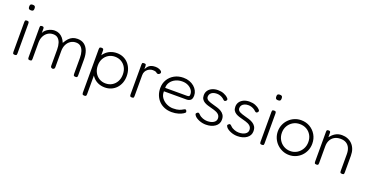

<svg xmlns="http://www.w3.org/2000/svg" viewBox="-34 -1501 4833 2516"><g transform="rotate(20 2382.5 -242.5)"><path d="M107 11Q97 11 90.5 8Q84 5 81.5 -1.5Q79 -8 79 -19V-437Q79 -448 81.5 -454.5Q84 -461 90.5 -463.5Q97 -466 108 -466Q119 -466 125 -463Q131 -460 133.5 -453.5Q136 -447 136 -435V-18Q136 -7 133.5 -0.5Q131 6 124.5 8.5Q118 11 107 11ZM107 -610Q93 -610 85 -614Q77 -618 73.5 -627Q70 -636 70 -650Q70 -664 73.5 -672Q77 -680 85.5 -683.5Q94 -687 108 -687Q122 -687 130 -683Q138 -679 141.5 -670.5Q145 -662 145 -647Q145 -634 141.5 -625.5Q138 -617 130 -613.5Q122 -610 107 -610Z M317 10Q307 10 301 7Q295 4 292.5 -2.5Q290 -9 290 -20V-440Q290 -450 292.5 -455.5Q295 -461 301.5 -463.5Q308 -466 318 -466Q332 -466 338 -460Q344 -454 344 -440V-380Q353 -401 369.5 -417Q386 -433 407 -444.5Q428 -456 450.5 -462Q473 -468 494 -468Q530 -468 558.5 -454Q587 -440 609 -414.5Q631 -389 646 -352Q669 -392 692.5 -417.5Q716 -443 745.5 -455.5Q775 -468 812 -468Q869 -468 906.5 -440Q944 -412 963 -362Q982 -312 982 -244V-19Q982 -8 979.5 -1.5Q977 5 971 7.5Q965 10 954 10Q943 10 936.5 7Q930 4 927.5 -2.5Q925 -9 925 -20V-245Q925 -296 912.5 -334.5Q900 -373 875 -394.5Q850 -416 810 -416Q768 -416 735 -394.5Q702 -373 683 -334.5Q664 -296 664 -245V-18Q664 -5 657.5 2.5Q651 10 641.5 11.5Q632 13 624 9Q618 7 614 3.5Q610 0 608.5 -6Q607 -12 607 -20V-245Q607 -296 594.5 -334.5Q582 -373 557 -394.5Q532 -416 492 -416Q450 -416 417 -394.5Q384 -373 365 -334.5Q346 -296 346 -245V-19Q346 -8 343.5 -1.5Q341 5 334.5 7.5Q328 10 317 10Z M1362 9Q1313 9 1272 -8Q1231 -25 1201 -57Q1171 -89 1154.5 -133Q1138 -177 1138 -231Q1138 -285 1154.5 -328.5Q1171 -372 1201 -403.5Q1231 -435 1272 -452Q1313 -469 1362 -469Q1409 -469 1449 -452Q1489 -435 1519 -403Q1549 -371 1566 -326.5Q1583 -282 1583 -228Q1583 -175 1566 -131.5Q1549 -88 1519 -56.5Q1489 -25 1449 -8Q1409 9 1362 9ZM1147 202Q1136 202 1129.5 199Q1123 196 1120 189.5Q1117 183 1117 172V-435Q1117 -447 1119.5 -453.5Q1122 -460 1128.5 -463Q1135 -466 1146 -466Q1163 -466 1169.5 -459.5Q1176 -453 1176 -436V171Q1176 182 1173.5 189Q1171 196 1164.5 199Q1158 202 1147 202ZM1353 -44Q1403 -44 1442.5 -67.5Q1482 -91 1505 -133.5Q1528 -176 1528 -231Q1528 -287 1505 -328.5Q1482 -370 1442.5 -393Q1403 -416 1353 -416Q1304 -416 1264.5 -392.5Q1225 -369 1202 -327.5Q1179 -286 1179 -231Q1179 -176 1202 -133.5Q1225 -91 1264.5 -67.5Q1304 -44 1353 -44Z M1739 11Q1729 11 1723 8Q1717 5 1714.5 -2Q1712 -9 1712 -20V-437Q1712 -449 1714.5 -455.5Q1717 -462 1723 -464Q1729 -466 1740 -466Q1750 -466 1756.5 -464Q1763 -462 1766 -455.5Q1769 -449 1769 -437V-395Q1779 -412 1789 -426Q1799 -440 1813 -450.5Q1827 -461 1847.5 -467Q1868 -473 1899 -473Q1915 -473 1928.5 -470Q1942 -467 1953.5 -462Q1965 -457 1973 -451Q1981 -445 1985 -439Q1989 -433 1989 -427Q1989 -414 1978 -405Q1967 -396 1958 -396Q1947 -396 1941.5 -399.5Q1936 -403 1930 -408Q1924 -413 1912 -416.5Q1900 -420 1875 -420Q1860 -420 1842 -413.5Q1824 -407 1807.5 -394Q1791 -381 1780 -360Q1769 -339 1769 -310V-18Q1769 -7 1766.5 -0.5Q1764 6 1757.5 8.5Q1751 11 1739 11Z M2296 13Q2241 13 2195.5 -5Q2150 -23 2117.5 -56Q2085 -89 2067 -134Q2049 -179 2049 -234Q2049 -299 2080 -351Q2111 -403 2166 -433.5Q2221 -464 2292 -464Q2338 -464 2376 -450Q2414 -436 2442 -412Q2470 -388 2485.5 -357Q2501 -326 2501 -293Q2501 -244 2478.5 -226.5Q2456 -209 2424 -209H2109Q2107 -156 2135.5 -118Q2164 -80 2207.5 -59.5Q2251 -39 2295 -39Q2324 -39 2345.5 -42Q2367 -45 2382.5 -50.5Q2398 -56 2409 -61.5Q2420 -67 2429 -72.5Q2438 -78 2446 -81Q2451 -83 2457.5 -82.5Q2464 -82 2467 -77Q2472 -70 2474 -64.5Q2476 -59 2476 -52Q2476 -43 2452 -27.5Q2428 -12 2387 0.5Q2346 13 2296 13ZM2109 -257H2407Q2427 -257 2438 -261.5Q2449 -266 2449 -291Q2449 -324 2428.5 -351.5Q2408 -379 2373 -396Q2338 -413 2293 -413Q2243 -413 2200.5 -393Q2158 -373 2133 -337.5Q2108 -302 2109 -257Z M2772 14Q2749 14 2725.5 9.5Q2702 5 2680.5 -3.5Q2659 -12 2641 -23.5Q2623 -35 2612 -49Q2605 -59 2602 -66Q2599 -73 2601.5 -79Q2604 -85 2611 -90Q2622 -102 2632 -100Q2642 -98 2658 -81Q2667 -71 2681 -62.5Q2695 -54 2711 -48Q2727 -42 2743 -39Q2759 -36 2773 -36Q2828 -36 2862 -57.5Q2896 -79 2896 -116Q2896 -135 2889 -149.5Q2882 -164 2870 -174Q2858 -184 2842.5 -191.5Q2827 -199 2808.5 -204.5Q2790 -210 2771 -215Q2743 -222 2715.5 -230.5Q2688 -239 2666 -252Q2644 -265 2630.5 -286Q2617 -307 2617 -340Q2617 -378 2636.5 -406Q2656 -434 2691 -450Q2726 -466 2772 -466Q2795 -466 2815 -462.5Q2835 -459 2852.5 -452Q2870 -445 2885.5 -435.5Q2901 -426 2914 -413Q2926 -402 2927 -393Q2928 -384 2920 -374Q2911 -364 2901 -362.5Q2891 -361 2880 -372Q2864 -388 2846.5 -397.5Q2829 -407 2810.5 -412Q2792 -417 2772 -417Q2743 -417 2720 -407.5Q2697 -398 2684.5 -380.5Q2672 -363 2672 -340Q2672 -323 2680.5 -311.5Q2689 -300 2703 -292Q2717 -284 2736 -278Q2755 -272 2776 -266Q2806 -258 2837 -248.5Q2868 -239 2893.5 -223.5Q2919 -208 2935 -183Q2951 -158 2951 -118Q2951 -58 2900.5 -22Q2850 14 2772 14Z M3212 14Q3189 14 3165.5 9.5Q3142 5 3120.5 -3.5Q3099 -12 3081 -23.5Q3063 -35 3052 -49Q3045 -59 3042 -66Q3039 -73 3041.5 -79Q3044 -85 3051 -90Q3062 -102 3072 -100Q3082 -98 3098 -81Q3107 -71 3121 -62.5Q3135 -54 3151 -48Q3167 -42 3183 -39Q3199 -36 3213 -36Q3268 -36 3302 -57.5Q3336 -79 3336 -116Q3336 -135 3329 -149.5Q3322 -164 3310 -174Q3298 -184 3282.5 -191.5Q3267 -199 3248.5 -204.5Q3230 -210 3211 -215Q3183 -222 3155.5 -230.5Q3128 -239 3106 -252Q3084 -265 3070.5 -286Q3057 -307 3057 -340Q3057 -378 3076.5 -406Q3096 -434 3131 -450Q3166 -466 3212 -466Q3235 -466 3255 -462.5Q3275 -459 3292.5 -452Q3310 -445 3325.5 -435.5Q3341 -426 3354 -413Q3366 -402 3367 -393Q3368 -384 3360 -374Q3351 -364 3341 -362.5Q3331 -361 3320 -372Q3304 -388 3286.5 -397.5Q3269 -407 3250.5 -412Q3232 -417 3212 -417Q3183 -417 3160 -407.5Q3137 -398 3124.5 -380.5Q3112 -363 3112 -340Q3112 -323 3120.5 -311.5Q3129 -300 3143 -292Q3157 -284 3176 -278Q3195 -272 3216 -266Q3246 -258 3277 -248.5Q3308 -239 3333.5 -223.5Q3359 -208 3375 -183Q3391 -158 3391 -118Q3391 -58 3340.5 -22Q3290 14 3212 14Z M3553 11Q3543 11 3536.5 8Q3530 5 3527.5 -1.5Q3525 -8 3525 -19V-437Q3525 -448 3527.5 -454.5Q3530 -461 3536.5 -463.5Q3543 -466 3554 -466Q3565 -466 3571 -463Q3577 -460 3579.5 -453.5Q3582 -447 3582 -435V-18Q3582 -7 3579.5 -0.5Q3577 6 3570.5 8.5Q3564 11 3553 11ZM3553 -610Q3539 -610 3531 -614Q3523 -618 3519.5 -627Q3516 -636 3516 -650Q3516 -664 3519.5 -672Q3523 -680 3531.5 -683.5Q3540 -687 3554 -687Q3568 -687 3576 -683Q3584 -679 3587.5 -670.5Q3591 -662 3591 -647Q3591 -634 3587.5 -625.5Q3584 -617 3576 -613.5Q3568 -610 3553 -610Z M3934 15Q3884 15 3840 -4Q3796 -23 3762.5 -56Q3729 -89 3710 -133Q3691 -177 3691 -227Q3691 -278 3709.5 -321.5Q3728 -365 3761.5 -398.5Q3795 -432 3838.5 -450.5Q3882 -469 3932 -469Q3999 -469 4053 -437.5Q4107 -406 4139 -351.5Q4171 -297 4171 -228Q4171 -176 4152.5 -132Q4134 -88 4101.5 -55Q4069 -22 4026 -3.5Q3983 15 3934 15ZM3932 -39Q3983 -39 4024.5 -64.5Q4066 -90 4090.5 -133.5Q4115 -177 4115 -230Q4115 -284 4091 -326Q4067 -368 4025.5 -391.5Q3984 -415 3931 -415Q3879 -415 3837.5 -390.5Q3796 -366 3771.5 -324Q3747 -282 3747 -229Q3747 -175 3771.5 -132Q3796 -89 3838 -64Q3880 -39 3932 -39Z M4313 10Q4303 10 4297 7Q4291 4 4288.5 -2.5Q4286 -9 4286 -20V-440Q4286 -450 4288.5 -455.5Q4291 -461 4297.5 -463.5Q4304 -466 4314 -466Q4321 -466 4326 -464.5Q4331 -463 4334 -460Q4337 -457 4338.5 -452Q4340 -447 4340 -440V-381Q4353 -398 4369 -413.5Q4385 -429 4404.5 -441.5Q4424 -454 4447.5 -461Q4471 -468 4500 -468Q4543 -468 4579.5 -453.5Q4616 -439 4643 -411.5Q4670 -384 4685 -344.5Q4700 -305 4700 -254V-19Q4700 -8 4697.5 -1.5Q4695 5 4689 7.5Q4683 10 4672 10Q4661 10 4654.5 7Q4648 4 4645.5 -2.5Q4643 -9 4643 -20V-255Q4643 -304 4627 -340Q4611 -376 4579 -396Q4547 -416 4498 -416Q4450 -416 4415 -396Q4380 -376 4361 -340Q4342 -304 4342 -255V-19Q4342 -8 4339.5 -1.5Q4337 5 4330.5 7.5Q4324 10 4313 10Z"/></g></svg>

Font: Fredoka Light
Style: Regular
Weight: 300
Designer: Ben Nathan
Foundry: Milena B. Brandão, Ben Nathan
Version: Version 2.001